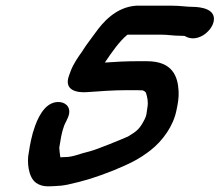

<svg xmlns="http://www.w3.org/2000/svg" viewBox="-20 -659 773 676"><path d="M192.5 -105.1C190.8 -115.3 188.8 -133.5 188.7 -139.1C193.6 -167.1 195.6 -188.6 205.8 -216.5C208.3 -223.5 210.9 -227 213.3 -232.3L218 -242.6C234.2 -276.7 214.5 -297.1 191.4 -299.5C147.7 -304 120.1 -261.4 103.8 -216.5C97.3 -198.6 92.3 -180.9 89.2 -165.3L84.9 -143.8C83.5 -136.7 82.8 -128.2 81 -119.8C75.1 -91.8 78.2 -34.9 107.8 -14.6C118.1 -7.7 131.2 -3 147.6 -3C156.6 -3 163.4 -3.2 175.8 -4C187.2 -4.2 203.3 -5.8 218.8 -9.1C280.2 -22.8 316 -34 380.6 -59.4C435.3 -82.4 468.7 -97.4 511 -130.7C551.5 -162.5 590.8 -214.9 601.5 -271.9C606.1 -292.5 610 -315.4 608.9 -337.1C606.4 -388.9 588.5 -443.5 497.1 -443.5H464C424.4 -443.5 386 -441.4 349.2 -438.8C374 -475.9 400.4 -513.5 428.4 -536.7C428.4 -536.7 428.8 -536.8 429.6 -537H547C570.6 -537 588.8 -533 617.5 -533C621.4 -533 625.6 -532.9 630.2 -532.5C635.3 -529.6 656.3 -515.9 687.9 -530.8C705.8 -539.2 727.4 -560 732.2 -582.9C741.2 -625.7 692.2 -635 654.6 -635C635.4 -635 616.2 -639 584.2 -639H461.8C461.5 -639 460.7 -639 460.2 -639C386.7 -634.4 340.7 -578.2 316.2 -544.1L296.6 -517.5C287.1 -504.6 278.2 -492.9 267.4 -475.3C257.7 -461.6 238.3 -434.9 228.5 -407.9L222.9 -392.7C203.7 -339.7 252.6 -332.1 286.2 -334.6C331.5 -337.9 379.6 -341.5 426.9 -341.5H459.9C468.1 -341.5 475 -341.3 482.7 -340.8C486.3 -339.7 491.3 -336.3 493.6 -332.9C498.8 -318 502.5 -299.1 499.1 -281.6C495.5 -258.3 496.5 -253.5 489.6 -239.8C472.6 -206.1 462.9 -197.4 430.5 -178.3C408.6 -168.3 318.4 -131.9 300.8 -127.6C258 -117.3 237.6 -106 209.1 -106C204.2 -106.1 198 -105.3 192.5 -105.1Z"/></svg>

Font: Take Off
Style: Hosehead
Weight: 400
Foundry: Cannot Into Space Fonts
Version: Version 0.89